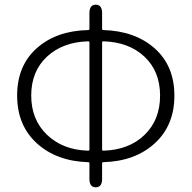

<svg xmlns="http://www.w3.org/2000/svg" viewBox="-20 -774 816 818"><path d="M388 24Q361 24 361 -12V-78Q361 -83 356 -83Q221 -87 137 -163.5Q53 -240 53 -367Q53 -494 136.5 -568.5Q220 -643 356 -646Q361 -646 361 -651V-718Q361 -754 388 -754Q415 -754 415 -718V-651Q415 -646 420 -646Q556 -642 639.5 -567.5Q723 -493 723 -366.5Q723 -240 639.5 -163.5Q556 -87 420 -83Q415 -83 415 -78V-12Q415 24 388 24ZM356 -132Q361 -132 361 -137V-593Q361 -598 356 -598Q247 -595 180 -532.5Q113 -470 113 -367Q113 -264 180.5 -199.5Q248 -135 356 -132ZM415 -137Q415 -132 420 -132Q529 -135 595.5 -199Q662 -263 662 -366.5Q662 -470 595.5 -532.5Q529 -595 420 -598Q415 -598 415 -593Z"/></svg>

Font: Resource Han Rounded KR Light
Style: Regular
Weight: 300
Designer: Cyano Hao (round all glyphs); Ryoko NISHIZUKA 西塚涼子 (kana, bopomofo & ideographs); Paul D. Hunt (Latin, Greek & Cyrillic)
Foundry: Cyano Hao
Version: 0.990